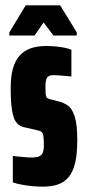

<svg xmlns="http://www.w3.org/2000/svg" viewBox="-20 -690 321 718"><path d="M139 8Q121 8 100.5 6Q80 4 61 0.5Q42 -3 28 -8V-107Q35 -106 44.5 -105Q54 -104 64 -103Q74 -102 83 -101.5Q92 -101 99 -101Q109 -101 119.5 -103Q130 -105 137 -114Q144 -123 144 -145Q144 -171 142 -182.5Q140 -194 134.5 -197.5Q129 -201 119 -203L71 -214Q53 -218 42 -231Q31 -244 25.5 -274.5Q20 -305 20 -361Q20 -403 28 -432.5Q36 -462 52.5 -481Q69 -500 94 -509Q119 -518 153 -518Q169 -518 186 -516.5Q203 -515 219 -512Q235 -509 247 -504V-404Q237 -405 224.5 -406Q212 -407 201 -408Q190 -409 181 -409Q169 -409 162.5 -405.5Q156 -402 153 -393Q150 -384 150 -369Q150 -347 151 -337Q152 -327 156 -324Q160 -321 167 -319L202 -310Q218 -306 233.5 -295.5Q249 -285 259 -255.5Q269 -226 269 -166Q269 -115 261 -81Q253 -47 236.5 -27.5Q220 -8 196 0Q172 8 139 8ZM15 -557V-569L76 -670H205L267 -569V-557H180L143 -606L109 -557Z"/></svg>

Font: Saira UltraCondensed Black
Style: Regular
Weight: 900
Width: 1
Designer: Hector Gatti with collaboration of the Omnibus-Type team
Foundry: Omnibus-Type
Version: Version 1.101